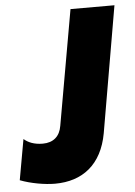

<svg xmlns="http://www.w3.org/2000/svg" viewBox="-67 -740 556 792"><g transform="rotate(-5 211.0 -344.0)"><path d="M129 12C243 12 324 -50 347 -178L437 -700H255L171 -224C164 -181 137 -157 93 -157C57 -157 32 -168 15 -183L-15 -15C29 2 87 12 129 12Z"/></g></svg>

Font: Fixel Display 20240404 ExBold
Style: Italic
Weight: 800
Italic angle: -10°
Designer: AlfaBravo + MacPaw
Foundry: Kyrylo Tkachov, Marchela Mozhyna, Serhii Makarenko, Maria Weinstein, Zakhar Kryvoshyya
Version: Version 1.211;Glyphs 3.2 (3225)